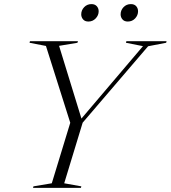

<svg xmlns="http://www.w3.org/2000/svg" viewBox="-20 -916 832 936"><path d="M677 -691 594 -707.5 596 -715H792L790 -707.5L702 -690.5L383 -318L293 -22.5L376.5 -7.5L374.5 0H141L143 -7.5L232.5 -22.5L322.5 -317.5L204 -692L124 -707.5L126 -715H360L357.5 -707.5L268 -692.5L377 -338ZM411 -811Q394 -811 385 -821.5Q376 -832 376 -846Q376 -866 390.2 -881Q404.5 -896 426 -896Q442.5 -896 451.8 -885.8Q461 -875.5 461 -861Q461 -841.5 446.5 -826.2Q432 -811 411 -811ZM603 -811Q586 -811 577 -821.5Q568 -832 568 -846Q568 -866 582.2 -881Q596.5 -896 618 -896Q635 -896 644 -885.8Q653 -875.5 653 -861Q653 -841.5 638.8 -826.2Q624.5 -811 603 -811Z"/></svg>

Font: Newsreader 72pt Light
Style: Italic
Weight: 300
Italic angle: -17°
Designer: Hugues Gentile
Foundry: Production Type
Version: Version 1.003; ttfautohint (v1.8.3)